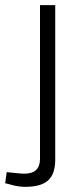

<svg xmlns="http://www.w3.org/2000/svg" viewBox="-70 -515 318 744"><path d="M28 209Q16 209 1 207Q-14 205 -30 200L-50 195L-44 152L-25 154Q-12 155 1 156.5Q14 158 24 158Q55 158 70 143.5Q85 129 85 101V-495H144V104Q144 159 116.5 184Q89 209 28 209Z"/></svg>

Font: REM ExtraLight
Style: Regular
Weight: 250
Designer: Octavio Pardo
Foundry: Ashler Design
Version: Version 1.005;gftools[0.9.28]